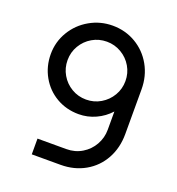

<svg xmlns="http://www.w3.org/2000/svg" viewBox="-135 -843 891 968"><g transform="rotate(20 310.5 -359.0)"><path d="M551 -482V-242.5Q551 -168 518.5 -109.2Q486 -50.5 428.2 -17.8Q370.5 15 297.5 15H143V-69.5H297.5Q344 -69.5 381.2 -92Q418.5 -114.5 439.5 -152Q460.5 -189.5 460.5 -232.5V-330.5Q429 -295.5 385.8 -275.8Q342.5 -256 295 -256Q229 -256 175.2 -287.2Q121.5 -318.5 90.8 -373Q60 -427.5 60 -493.5Q60 -559 93.2 -614.5Q126.5 -670 183 -702.2Q239.5 -734.5 305.5 -734.5Q373.5 -734.5 429.8 -701.5Q486 -668.5 518.5 -610.8Q551 -553 551 -482ZM460.5 -493.5Q460.5 -535.5 439.8 -571Q419 -606.5 383.2 -627.5Q347.5 -648.5 305.5 -648.5Q263 -648.5 227.5 -627.8Q192 -607 171 -571.5Q150 -536 150 -493.5Q150 -451 170.8 -415.5Q191.5 -380 227 -359Q262.5 -338 305 -338Q347.5 -338 383 -359Q418.5 -380 439.5 -415.5Q460.5 -451 460.5 -493.5Z"/></g></svg>

Font: CCSD_manrope Medium
Style: Regular
Weight: 500
Designer: Mikhail Sharanda
Foundry: Mikhail Sharanda
Version: Version 4.503